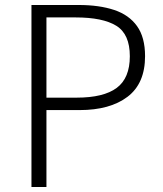

<svg xmlns="http://www.w3.org/2000/svg" viewBox="-20 -749 652 769"><path d="M106 0V-729H294.9Q377.4 -729 437 -709.2Q496.6 -689.5 528.8 -644.5Q561 -599.6 561 -523.9Q561 -414.6 490.7 -361.3Q420.4 -308.1 298.8 -308.1H166V0ZM166 -357.9H287.1Q395 -357.9 447.5 -397Q500 -436 500 -523.9Q500 -612.3 445.8 -645.8Q391.6 -679.2 283.2 -679.2H166Z"/></svg>

Font: Source Han Sans CN Light
Style: Regular
Weight: 300
Designer: Ryoko NISHIZUKA  (kana, bopomofo & ideographs); Paul D. Hunt (Latin, Greek & Cyrillic); Sandoll Communications , Soo-you
Foundry: Adobe
Version: Version 2.000;hotconv 1.0.107;makeotfexe 2.5.65593